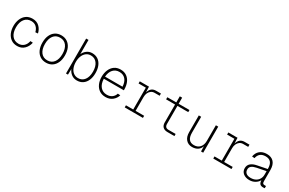

<svg xmlns="http://www.w3.org/2000/svg" viewBox="154 -2039 5092 3380"><g transform="rotate(30 2700.0 -349.0)"><path d="M315 12Q240 12 188.5 -25Q137 -62 110 -124.5Q83 -187 83 -265Q83 -343 110 -406Q137 -469 188.5 -505.5Q240 -542 315 -542Q399 -542 452.5 -492Q506 -442 524 -363L473 -359Q457 -424 416.5 -459.5Q376 -495 315 -495Q231 -495 182.5 -433.5Q134 -372 134 -265Q134 -158 182.5 -96.5Q231 -35 315 -35Q376 -35 419 -73Q462 -111 476 -181L527 -177Q509 -94 454 -41Q399 12 315 12Z M900 12Q830 12 778.5 -22Q727 -56 699 -118Q671 -180 671 -265Q671 -350 699 -412Q727 -474 778.5 -508Q830 -542 900 -542Q970 -542 1021.5 -508Q1073 -474 1101 -412Q1129 -350 1129 -265Q1129 -180 1101 -118Q1073 -56 1021.5 -22Q970 12 900 12ZM900 -35Q984 -35 1031 -96.5Q1078 -158 1078 -265Q1078 -372 1031 -433.5Q984 -495 900 -495Q816 -495 769 -433.5Q722 -372 722 -265Q722 -158 769 -96.5Q816 -35 900 -35Z M1527 12Q1463 12 1416 -24Q1369 -60 1346 -115L1343 0H1303V-710H1351V-420Q1372 -471 1418.5 -506.5Q1465 -542 1527 -542Q1596 -542 1646 -508Q1696 -474 1723 -411.5Q1750 -349 1750 -265Q1750 -180 1723 -118Q1696 -56 1646 -22Q1596 12 1527 12ZM1525 -35Q1606 -35 1652.5 -97Q1699 -159 1699 -265Q1699 -371 1652.5 -433Q1606 -495 1526 -495Q1473 -495 1434 -466Q1395 -437 1373 -385Q1351 -333 1351 -265Q1351 -196 1372.5 -144Q1394 -92 1433.5 -63.5Q1473 -35 1525 -35Z M2110 12Q2034 12 1981.5 -25Q1929 -62 1902 -124.5Q1875 -187 1875 -265Q1875 -343 1902 -406Q1929 -469 1980 -505.5Q2031 -542 2106 -542Q2179 -542 2230 -506Q2281 -470 2307 -408.5Q2333 -347 2333 -269V-253H1926Q1929 -150 1978.5 -92.5Q2028 -35 2110 -35Q2174 -35 2215 -66.5Q2256 -98 2271 -149L2323 -145Q2303 -77 2247.5 -32.5Q2192 12 2110 12ZM1926 -296H2281Q2277 -390 2231 -442.5Q2185 -495 2106 -495Q2029 -495 1981 -442.5Q1933 -390 1926 -296Z M2497 0V-43H2645V-487H2497V-530H2684L2689 -414Q2705 -471 2738.5 -500.5Q2772 -530 2828 -530H2927V-485H2824Q2784 -485 2754.5 -463.5Q2725 -442 2709 -406Q2693 -370 2693 -325V-43H2867V0Z M3365 0Q3304 0 3271.5 -32Q3239 -64 3239 -123V-487H3057V-530H3239V-654H3287V-530H3507V-487H3287V-121Q3287 -43 3362 -43H3507V0Z M3870 12Q3791 12 3744 -41.5Q3697 -95 3697 -189V-530H3745V-205Q3745 -33 3883 -33Q3957 -33 4000.5 -81.5Q4044 -130 4044 -213V-530H4092V0H4048L4046 -106Q4029 -50 3983 -19Q3937 12 3870 12Z M4297 0V-43H4445V-487H4297V-530H4484L4489 -414Q4505 -471 4538.5 -500.5Q4572 -530 4628 -530H4727V-485H4624Q4584 -485 4554.5 -463.5Q4525 -442 4509 -406Q4493 -370 4493 -325V-43H4667V0Z M5033 12Q4957 12 4909 -27Q4861 -66 4861 -131Q4861 -193 4904.5 -230Q4948 -267 5024 -281L5221 -320Q5221 -412 5185 -453.5Q5149 -495 5078 -495Q5012 -495 4972.5 -462.5Q4933 -430 4922 -369L4870 -373Q4884 -452 4937.5 -497Q4991 -542 5078 -542Q5169 -542 5219 -487.5Q5269 -433 5269 -326V-103Q5269 -68 5279.5 -56.5Q5290 -45 5312 -45H5343V0Q5338 1 5326.5 1.5Q5315 2 5306 2Q5269 2 5247 -17.5Q5225 -37 5221 -93Q5199 -49 5149 -18.5Q5099 12 5033 12ZM5035 -33Q5093 -33 5134.5 -55.5Q5176 -78 5198.5 -117Q5221 -156 5221 -206V-277L5035 -240Q4975 -228 4943 -203Q4911 -178 4911 -135Q4911 -85 4943.5 -59Q4976 -33 5035 -33Z"/></g></svg>

Font: Geist Mono ExtraLight
Style: Regular
Weight: 200
Monospace: yes
Designer: Basement.studio, Andrés Briganti, Mateo Zaragoza
Foundry: Basement.studio, Vercel, Andrés Briganti, Guido Ferreyra, Mateo Zaragoza
Version: Version 1.500; ttfautohint (v1.8.4.7-5d5b)